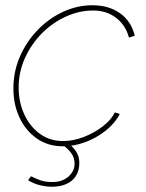

<svg xmlns="http://www.w3.org/2000/svg" viewBox="-20 -547 554 731"><path d="M219 10Q163 10 120.5 -19.5Q78 -49 54.5 -99Q31 -149 31 -210Q31 -275 56 -332Q81 -389 123.5 -433Q166 -477 220 -502Q274 -527 332 -527Q394 -527 437 -496.5Q480 -466 493 -411L471 -404Q458 -452 421.5 -479.5Q385 -507 335 -507Q281 -507 230 -483.5Q179 -460 139 -419.5Q99 -379 75 -326Q51 -273 51 -214Q51 -158 72.5 -111.5Q94 -65 132 -37.5Q170 -10 220 -10Q259 -10 299 -25.5Q339 -41 371.5 -66Q404 -91 417 -119L436 -113Q418 -78 383 -50Q348 -22 305 -6Q262 10 219 10ZM178 164Q156 164 131.5 158Q107 152 87 139L98 124Q118 134 135.5 140Q153 146 179 146Q218 146 241 125Q264 104 264 76Q264 53 250.5 35Q237 17 212 0L232 -9Q255 9 268.5 28Q282 47 282 73Q282 104 268 124.5Q254 145 230.5 154.5Q207 164 178 164Z"/></svg>

Font: Raleway Thin Thin
Style: Italic
Weight: 250
Italic angle: -12°
Version: Version 4.026